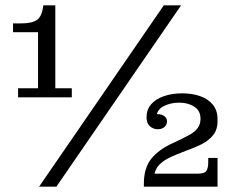

<svg xmlns="http://www.w3.org/2000/svg" viewBox="-20 -702 873 722"><path d="M48 -336V-370H123V-581H29V-614H58Q99 -614 118 -626.5Q137 -639 142 -676L143 -682H188V-370H250V-336ZM127 0 596 -682H661L192 0ZM521 -11Q521 -70 548.5 -104.5Q576 -139 628 -163L662 -179Q678 -187 694.5 -196Q711 -205 722.5 -219.5Q734 -234 734 -255L798 -250Q799 -216 782 -194.5Q765 -173 738 -159.5Q711 -146 679 -135L644 -121Q626 -114 608.5 -104.5Q591 -95 578.5 -82Q566 -69 561 -49L521 0ZM521 0V-11L561 -49H798V0ZM724 -49Q750 -49 756.5 -60Q763 -71 763 -90V-108H798V-49ZM573 -216Q557 -216 544 -227Q531 -238 531 -261Q531 -290 548.5 -310Q566 -330 596.5 -340.5Q627 -351 665 -351Q702 -351 732.5 -340.5Q763 -330 781 -307.5Q799 -285 798 -250L734 -255Q734 -286 710.5 -301Q687 -316 654 -316Q620 -316 594 -302Q568 -288 568 -258L562 -272Q581 -275 594.5 -267.5Q608 -260 608 -246Q608 -233 598.5 -224.5Q589 -216 573 -216Z"/></svg>

Font: Montagu Slab
Style: Regular
Weight: 400
Version: Version 1.000